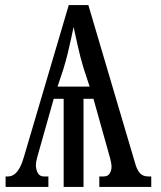

<svg xmlns="http://www.w3.org/2000/svg" viewBox="-20 -734 632 754"><path d="M2 0V-41H10Q25 -41 36.5 -49.5Q48 -58 57.5 -75.5Q67 -93 74 -118L250 -714H327L513 -85Q520 -64 531 -52.5Q542 -41 564 -41H574V0H370V-41H386Q404 -41 411 -53Q418 -65 418 -79Q418 -87 415.5 -99.5Q413 -112 409 -125L347 -346H308V0H230V-346H191L130 -130Q128 -122 125.5 -113.5Q123 -105 122 -98Q121 -91 121 -86Q121 -68 128.5 -54.5Q136 -41 153 -41H170V0ZM206 -394H332L308 -467Q295 -510 286 -551Q277 -592 269 -628Q264 -605 258.5 -579Q253 -553 246 -524.5Q239 -496 229 -463Z"/></svg>

Font: Noto Serif ExtraCondensed
Style: Regular
Weight: 400
Width: 2
Designer: Monotype Design Team
Foundry: Monotype Imaging Inc.
Version: Version 2.013